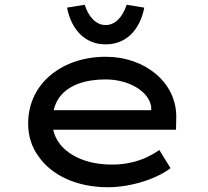

<svg xmlns="http://www.w3.org/2000/svg" viewBox="-20 -775 874 805"><path d="M423 -589C508 -589 566 -648 585 -743L511 -755C494 -703 463 -670 423 -670C383 -670 352 -703 335 -755L261 -743C280 -648 338 -589 423 -589ZM432 10C532 10 640 -27 695 -70L648 -146C603 -115 542 -85 449 -85C352 -85 275 -117 232 -170C217 -189 208 -209 203 -231H718L719 -282C719 -284 719 -285 719 -287C719 -428 590 -537 423 -537C244 -537 98 -428 98 -257C98 -206 112 -160 141 -120C197 -39 303 10 432 10ZM205 -313C210 -334 218 -352 229 -367C268 -419 338 -442 423 -442C516 -442 604 -395 614 -327V-313Z"/></svg>

Font: Lexend Peta
Style: Regular
Weight: 400
Designer: Bonnie Shaver-Troup, Thomas Jockin
Foundry: Lexend
Version: Version 1.007